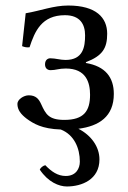

<svg xmlns="http://www.w3.org/2000/svg" viewBox="-20 -459 462 695"><path d="M124 155C154 200 193.5 216 222 216C276 216 340 191 340 118C340 72.3 310.2 30.8 263.9 7.1C338.8 -2.5 392 -37.2 392 -119C392 -179 361.5 -219 291 -231V-234C351.5 -257 368 -285 368 -337C368 -395 328 -439 227 -439C173.5 -439 127 -420 73 -411L60 -292C68.1 -288.4 77.6 -286.5 87 -288C106 -346 131 -404 215 -404C270 -404 288 -371 288 -331C288 -289.5 281 -242 217 -242C198 -242 181 -248 162 -248C153 -248 143 -242 143 -226C143 -210 154 -205 163 -205C182 -205 193 -211 218 -211C292 -211 306 -160 306 -116C306 -57 283.5 -25 213 -25C156 -25 145.5 -46 129 -82C120.6 -100.4 110 -114 84 -114C66 -114 43 -99 43 -83C43 -61 56 -45 77 -29C100.5 -12.1 131 7.5 200 9.8C249 28.9 269 78.2 269 126C269 151 255 178 218 178C189 178 166 162 144 139C136 140.7 126.7 148 124 155Z"/></svg>

Font: Libertinus Serif
Style: Regular
Weight: 400
Designer: Philipp H. Poll
Foundry: Khaled Hosny
Version: Version 6.2